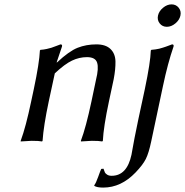

<svg xmlns="http://www.w3.org/2000/svg" viewBox="-20 -641 842 874"><path d="M476.1 -180.2Q451.2 -63.5 448.2 0L445.3 2.9Q431.6 0 397.9 0Q397.9 0 348.6 2.9L348.1 0Q371.1 -60.5 396.5 -180.2L417 -277.8Q430.2 -330.6 422.1 -355.7Q414.1 -380.9 376 -380.9Q340.8 -380.9 307.9 -365.2Q274.9 -349.6 229.5 -307.1L202.1 -180.2Q178.2 -67.4 173.8 0L171.4 2.9Q158.2 0 124 0L74.2 2.9V0Q97.7 -63.5 122.1 -180.2L133.8 -234.9Q159.2 -355 161.6 -411.1L164.1 -414.1Q178.7 -415 192.9 -418.2Q207 -421.4 213.9 -423.6Q220.7 -425.8 236.6 -431.9Q252.4 -438 255.4 -439Q264.6 -439 262.2 -429.2L237.8 -356.9H239.7Q294.4 -408.2 333.5 -423.6Q372.6 -439 418.5 -439Q461.4 -439 483.2 -417.7Q504.9 -396.5 505.6 -361.3Q506.3 -326.2 497.6 -280.8ZM707 -534.4Q694.8 -549.8 699.2 -570.1Q703.6 -590.3 722.2 -605.7Q740.7 -621.1 761 -621.1Q781.2 -621.1 793.5 -605.7Q805.7 -590.3 801.3 -570.1Q796.9 -549.8 778.3 -534.4Q759.8 -519 739.5 -519Q719.2 -519 707 -534.4ZM578.6 63Q579.6 59.1 582.5 41.3Q585.4 23.4 592.3 -12.2Q599.1 -47.9 609.4 -96.2L639.2 -234.9Q665 -357.9 666.5 -411.1L668.9 -414.1Q678.7 -414.6 688.5 -416.3Q698.2 -418 705.1 -419.4Q711.9 -420.9 721.4 -424.1Q731 -427.2 735.4 -428.7Q739.7 -430.2 750 -434.1Q760.3 -438 763.2 -439Q772.5 -439 770 -429.2Q743.7 -353 722.2 -251L668.5 2Q657.2 56.2 643.6 83Q629.9 109.9 597.2 144Q531.2 212.9 449.7 212.9Q421.4 212.9 409.2 205.1V202.1Q417 191.9 426.8 164.3Q436.5 136.7 440.9 127.9L451.2 127Q455.1 139.2 457.5 144Q460 148.9 467.8 154.1Q475.6 159.2 488.3 159.2Q558.1 159.2 578.6 63Z"/></svg>

Font: Linux Biolinum
Style: Italic
Weight: 400
Italic angle: -12°
Designer: Philipp H. Poll
Foundry: Philipp H. Poll
Version: Version 1.1.3 ; ttfautohint (v0.9)